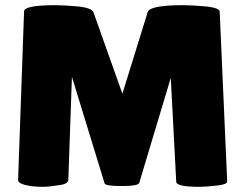

<svg xmlns="http://www.w3.org/2000/svg" viewBox="-20 -721 947 742"><path d="M750 1Q661 1 661 -19L640 -420L518 -14Q514 -2 450 -2Q386 -2 384 -13L258 -424L244 -25Q242 -9 206 -5Q168 1 145 1Q120 1 97 -2Q73 -6 61 -12Q49 -18 50 -27L73 -677Q73 -701 195 -701Q225 -701 283 -696Q335 -690 341 -674L453 -359L551 -675Q560 -701 689 -701Q720 -701 778 -696Q829 -690 829 -676L858 -20Q858 -8 819 -4Q776 1 750 1Z"/></svg>

Font: FC Lilita One
Style: Regular
Weight: 400
Designer: Juan Montoreano
Foundry: Juan Montoreano
Version: Version 1.002